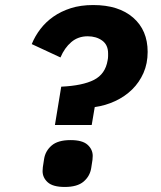

<svg xmlns="http://www.w3.org/2000/svg" viewBox="-20 -730 640 762"><path d="M198 -234 223 -386Q308 -390 353 -413Q398 -436 407 -490Q409 -499 409 -507.5Q409 -516 409 -518Q409 -552 385.5 -569Q362 -586 328 -586Q290 -586 263 -563Q236 -540 220 -502L106 -555Q119 -587 140.5 -615Q162 -643 192 -664Q222 -685 261 -697.5Q300 -710 350 -710Q451 -710 508.5 -660Q566 -610 566 -524Q566 -478 549.5 -440.5Q533 -403 504.5 -375Q476 -347 437.5 -329Q399 -311 356 -305L344 -234ZM237 12Q190 12 169.5 -6.5Q149 -25 149 -51Q149 -57 150 -66.5Q151 -76 155 -99Q160 -131 185 -152.5Q210 -174 260 -174Q307 -174 327.5 -155.5Q348 -137 348 -111Q348 -105 347 -95.5Q346 -86 342 -63Q337 -31 312 -9.5Q287 12 237 12Z"/></svg>

Font: IBM Plex Mono
Style: Bold Italic
Weight: 700
Italic angle: -9°
Monospace: yes
Designer: Mike Abbink, Paul van der Laan, Pieter van Rosmalen
Foundry: Bold Monday
Version: Version 2.3